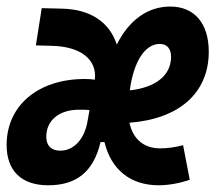

<svg xmlns="http://www.w3.org/2000/svg" viewBox="-38 -547 647 577"><path d="M443.4 -101.1C394 -101.1 361.3 -129.4 351.1 -178.2C501 -189.5 589.4 -268.1 589.4 -391.6C589.4 -476.6 546.4 -527.3 473.6 -527.3C404.8 -527.3 349.1 -485.4 313 -413.1C291 -480.5 233.9 -519 148.9 -521L87.4 -522.5L69.8 -410.6L120.1 -409.2C205.6 -406.7 253.9 -367.7 247.1 -307.6C237.3 -309.1 227.1 -309.6 216.8 -309.6C76.7 -309.6 -18.1 -230 -18.1 -111.3C-18.1 -33.7 26.4 9.8 106.9 9.8C190.4 9.8 242.7 -29.3 264.2 -120.1H275.9C295.9 -37.6 353.5 9.8 439 9.8C468.8 9.8 503.4 3.4 532.2 -6.8L512.2 -110.8C489.7 -104.5 464.4 -101.1 443.4 -101.1ZM231 -216.3 225.6 -185.5C216.3 -127 182.6 -94.2 143.1 -94.2C115.7 -94.2 101.1 -109.4 101.1 -136.2C101.1 -185.1 139.6 -217.3 199.2 -217.3C210.9 -217.3 221.7 -217.3 231 -216.3ZM352.1 -275.4C363.3 -360.8 397 -415 442.4 -415C463.9 -415 476.1 -400.4 476.1 -376.5C476.1 -320.8 430.7 -284.2 352.1 -275.4Z"/></svg>

Font: Cascadia Code SemiBold
Style: Italic
Weight: 600
Italic angle: -10°
Monospace: yes
Designer: Aaron Bell
Foundry: Saja Typeworks
Version: Version 2404.023